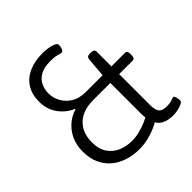

<svg xmlns="http://www.w3.org/2000/svg" viewBox="-189 -851 1001 1001"><g transform="rotate(-45 312.0 -350.0)"><path d="M275 6Q233 6 194 -6Q155 -18 124.5 -42.5Q94 -67 76 -105Q58 -143 58 -195Q58 -243 75.5 -280Q93 -317 122.5 -342Q152 -367 187 -377V-381Q143 -398 112 -440Q81 -482 81 -539Q81 -594 105 -631Q129 -668 172 -687Q215 -706 272 -706Q293 -706 314 -702.5Q335 -699 349.5 -692.5Q364 -686 364 -675Q364 -672 362.5 -662.5Q361 -653 356.5 -645Q352 -637 346 -637Q339 -637 321 -642.5Q303 -648 273 -648Q225 -648 197.5 -632Q170 -616 158 -590Q146 -564 146 -535Q146 -502 162.5 -472Q179 -442 210.5 -422.5Q242 -403 288 -403H413L422 -512Q423 -521 428.5 -525.5Q434 -530 446 -530H452Q466 -530 472 -525.5Q478 -521 478 -512V-403H578Q594 -403 594 -380V-369Q594 -346 578 -346H478V-118Q478 -80 491 -65.5Q504 -51 534 -51Q561 -51 573.5 -56.5Q586 -62 593 -62Q597 -62 599.5 -57Q602 -52 603.5 -45.5Q605 -39 605.5 -33Q606 -27 606 -24Q606 -15 592.5 -8.5Q579 -2 560.5 2Q542 6 527 6Q512 6 494 3Q476 0 459.5 -9Q443 -18 432 -37Q419 -29 395.5 -19Q372 -9 341.5 -1.5Q311 6 275 6ZM279 -52Q307 -52 335 -59Q363 -66 387.5 -76.5Q412 -87 428 -98L423 -67Q418 -76 415.5 -88.5Q413 -101 413 -115V-346H286Q211 -346 168.5 -306Q126 -266 126 -195Q126 -144 148 -112.5Q170 -81 205 -66.5Q240 -52 279 -52Z"/></g></svg>

Font: Asap Light
Style: Regular
Weight: 300
Designer: Pablo Cosgaya
Foundry: Omnibus-Type
Version: Version 3.001